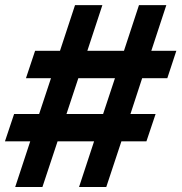

<svg xmlns="http://www.w3.org/2000/svg" viewBox="-33 -748 726 768"><path d="M283.2 0 343.3 -182.6H197.3L136.7 0H27.8L87.9 -182.6H-13.2L23.4 -292H123.5L170.9 -435.1H70.8L107.4 -544.9H207L267.1 -727.5H376.5L316.4 -544.9H462.9L522.9 -727.5H632.3L572.3 -544.9H672.4L636.2 -435.1H535.6L488.8 -292H589.4L552.7 -182.6H452.6L392.1 0ZM232.9 -292H379.4L426.8 -435.1H280.3Z"/></svg>

Font: Inter Display
Style: Bold Italic
Weight: 700
Italic angle: -9.39999°
Designer: Rasmus Andersson
Foundry: rsms
Version: Version 4.000;git-a52131595